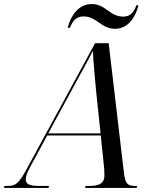

<svg xmlns="http://www.w3.org/2000/svg" viewBox="-80 -927 753 947"><path d="M487 -785C552 -785 588 -841 603 -901H593C581 -871 566 -845 528 -845C461 -845 441 -907 373 -907C307 -907 269 -850 254 -790H265C276 -817 291 -846 332 -846C398 -846 418 -785 487 -785ZM-60 0H159L162 -10H109C66 -10 47 -19 47 -42C47 -57 54 -77 68 -102L153 -259H417L434 -95C434 -85 435 -71 435 -60C435 -26 412 -10 365 -10H342L340 0H594L596 -10H584C548 -10 537 -23 531 -77L456 -714H389L51 -92C13 -22 -3 -10 -41 -10H-58ZM271 -477C310 -551 356 -631 378 -676C380 -631 389 -527 395 -468L416 -269H158Z"/></svg>

Font: Noto Serif Display SemiCondensed
Style: Italic
Weight: 400
Width: 4
Italic angle: -12°
Designer: Monotype Design Team
Foundry: Monotype Imaging Inc.
Version: Version 2.009